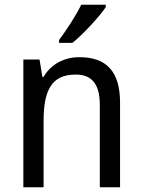

<svg xmlns="http://www.w3.org/2000/svg" viewBox="-20 -786 599 806"><path d="M424 -756V-766H321C299 -721 260 -661 228 -618V-606H284C329 -642 399 -718 424 -756ZM313 -546C252 -546 194 -518 163 -463H158L146 -536H78V0H163V-278C163 -408 197 -473 298 -473C368 -473 399 -430 399 -345V0H484V-355C484 -487 426 -546 313 -546Z"/></svg>

Font: Noto Sans Myanmar UI SemiCondensed
Style: Regular
Weight: 400
Width: 4
Designer: Monotype Design Team
Foundry: Monotype Imaging Inc.
Version: Version 2.103